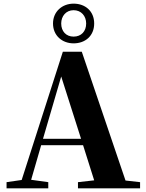

<svg xmlns="http://www.w3.org/2000/svg" viewBox="-20 -1034 801 1054"><path d="M384 -978C426 -978 453 -946 453 -905C453 -862 426 -833 384 -833C343 -833 316 -862 316 -905C316 -946 343 -978 384 -978ZM384 -796C448 -796 497 -837 497 -905C497 -973 448 -1014 384 -1014C322 -1014 271 -971 271 -905C271 -838 322 -796 384 -796ZM216 -272 316 -614 425 -272ZM669 -43 429 -750H325L99 -46L16 -34V0H245V-34L151 -47L206 -237H436L497 -44L408 -34V0H749V-34Z"/></svg>

Font: Noto Serif CJK JP Black
Style: Regular
Weight: 900
Designer: Ryoko NISHIZUKA 西塚涼子 (kana & ideographs); Frank Grießhammer (Latin, Greek & Cyrillic); Wenlong ZHANG 张文龙 (bopomofo); San
Foundry: Adobe Systems Incorporated
Version: Version 1.001;PS 1.001;hotconv 16.6.54;makeotf.lib2.5.65590